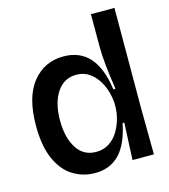

<svg xmlns="http://www.w3.org/2000/svg" viewBox="-105 -769 765 867"><g transform="rotate(-15 277.0 -336.0)"><path d="M234 13Q178 13 131.5 -15.5Q85 -44 57.5 -105Q30 -166 30 -262Q30 -396 85.5 -464.5Q141 -533 230 -533Q383 -533 410 -331H420Q410 -396 405 -445.5Q400 -495 400 -534V-685H510L509 -217L511 0H411L419 -173H411Q392 -78 348 -32.5Q304 13 234 13ZM263 -78Q297 -78 323 -94.5Q349 -111 365.5 -138Q382 -165 390.5 -195.5Q399 -226 399 -254V-262Q399 -286 391.5 -316.5Q384 -347 367.5 -374.5Q351 -402 325.5 -420Q300 -438 265 -438Q207 -438 174 -388.5Q141 -339 141 -257Q141 -177 172.5 -127.5Q204 -78 263 -78Z"/></g></svg>

Font: Bricolage Grotesque 48pt Medium
Style: Regular
Weight: 500
Designer: Mathieu Triay
Foundry: Atelier Triay
Version: Version 1.000; ttfautohint (v1.8.4.7-5d5b);gftools[0.9.32]